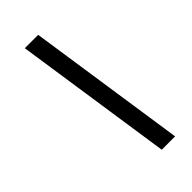

<svg xmlns="http://www.w3.org/2000/svg" viewBox="-229 -764 813 813"><g transform="rotate(-45 178.0 -357.0)"><path d="M214 0 108 -714H188L294 0Z"/></g></svg>

Font: Manna Sans
Style: Italic
Weight: 400
Italic angle: -12°
Designer: Monotype Design Team
Foundry: Monotype Imaging Inc.
Version: Version 2.001.1; ttfautohint (v1.8.2)